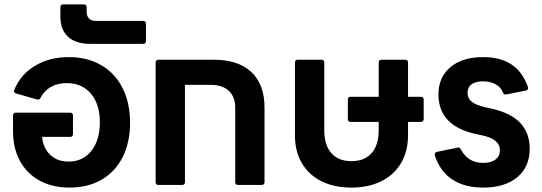

<svg xmlns="http://www.w3.org/2000/svg" viewBox="-20 -839 2461 871"><path d="M570 -282Q570 -193 536.5 -126.5Q503 -60 441 -24Q379 12 296 12Q218 12 160 -19.5Q102 -51 70.5 -109Q39 -167 39 -244V-315Q39 -328 52 -328H298Q311 -328 311 -315V-231Q311 -218 298 -218H171Q176 -167 208 -136.5Q240 -106 291 -106Q356 -106 394.5 -154.5Q433 -203 433 -284Q433 -366 392.5 -414Q352 -462 282 -462Q241 -462 210.5 -444.5Q180 -427 164 -395Q158 -385 147 -388L53 -415Q40 -419 45 -432Q74 -502 139.5 -541Q205 -580 292 -580Q376 -580 439 -543.5Q502 -507 536 -439.5Q570 -372 570 -282Z M389 -640Q324 -640 289 -672Q254 -704 254 -763V-806Q254 -819 267 -819H360Q373 -819 373 -806V-786Q373 -766 384 -755Q395 -744 415 -744H629Q642 -744 642 -731V-653Q642 -640 629 -640Z M950 -568Q1061 -568 1120.5 -512Q1180 -456 1180 -351V-13Q1180 0 1167 0H1060Q1047 0 1047 -13V-351Q1047 -400 1018 -427Q989 -454 936 -454H819V-13Q819 0 806 0H699Q686 0 686 -13V-555Q686 -568 699 -568Z M1889 -400Q1902 -400 1902 -387V-299Q1902 -286 1889 -286H1831V-225Q1831 -153 1799.5 -99.5Q1768 -46 1710 -17Q1652 12 1574 12Q1496 12 1438 -17Q1380 -46 1349 -99.5Q1318 -153 1318 -225V-555Q1318 -568 1331 -568H1438Q1451 -568 1451 -555V-249Q1451 -181 1483 -144.5Q1515 -108 1574 -108Q1634 -108 1666 -144.5Q1698 -181 1698 -249V-286H1571Q1558 -286 1558 -299V-387Q1558 -400 1571 -400H1698V-555Q1698 -568 1711 -568H1818Q1831 -568 1831 -555V-400Z M1953 -133Q1952 -135 1952 -139Q1952 -147 1962 -150L2055 -169L2059 -170Q2067 -170 2071 -161Q2103 -100 2172 -100Q2208 -100 2228 -115.5Q2248 -131 2248 -157Q2248 -207 2171 -224L2139 -231Q1969 -268 1969 -411Q1969 -489 2023.5 -534.5Q2078 -580 2171 -580Q2250 -580 2300.5 -546.5Q2351 -513 2375 -444Q2376 -442 2376 -439Q2376 -431 2365 -428L2279 -411L2274 -410Q2265 -410 2262 -419Q2252 -444 2228 -457Q2204 -470 2171 -470Q2137 -470 2119 -456.5Q2101 -443 2101 -418Q2101 -393 2120 -377.5Q2139 -362 2184 -352L2215 -345Q2383 -306 2383 -164Q2383 -82 2326.5 -35Q2270 12 2172 12Q2089 12 2033 -24Q1977 -60 1953 -133Z"/></svg>

Font: LINE Seed Sans TH
Style: Bold
Weight: 700
Designer: Dalton Maag Ltd | Thai characters by Cadson Demak Co.,Ltd.
Foundry: Dalton Maag Ltd
Version: Version 1.002